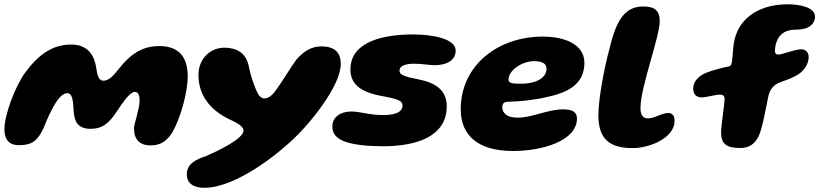

<svg xmlns="http://www.w3.org/2000/svg" viewBox="-32 -660 3806 892"><path d="M56.5 14.5C116.5 14.5 143.5 -6.5 170.5 -65.5C185.5 -103 205 -149 230.5 -188C248.5 -214.5 265.5 -227 280 -227C304 -227 307.5 -196.5 310.5 -142C313 -96 330.5 -61.5 388 -61.5C444 -61.5 475.5 -87 514.5 -148C543 -190 572 -233 595 -233C610 -233 616.5 -219 616.5 -191C616.5 -154.5 590.5 -84 590.5 -65C590.5 -12.5 616 15.5 668 15.5C714.5 15.5 745 -5.5 770 -47.5C807 -113 840 -229.5 840 -305.5C840 -392 802 -446 707.5 -446C619 -446 565.5 -398 517.5 -337C489.5 -301 470 -285 447.5 -285C427 -285 419.5 -311.5 415.5 -341.5C408 -397.5 380.5 -453 299 -453C215 -453 150 -410.5 85.5 -323.5C38.5 -259 -11.5 -127 -11.5 -59.5C-11.5 -15.5 6.5 14.5 56.5 14.5Z M918 212.5C1033 212.5 1196 110.5 1324.5 -8C1411 -87.5 1551 -262.5 1551 -362C1551 -412.5 1527.5 -444.5 1460 -444.5C1412.5 -444.5 1375.5 -418.5 1345 -383C1313.5 -340 1280 -282 1250.5 -242C1237 -221 1215.5 -202.5 1197 -202.5C1177.5 -202.5 1165.5 -223.5 1158 -242C1144 -276.5 1132 -307.5 1122 -360C1108.5 -413 1069 -438.5 1010 -438.5C945.5 -438.5 890 -387 890 -312.5C890 -218.5 943 -148 1037.5 -104C1083 -83 1099.5 -67.5 1099.5 -54C1099.5 -16.5 990 36.5 928 64C877 81.5 836 101 836 149.5C836 196.5 873.5 212.5 918 212.5Z M1747 19.5C1901 19.5 2043.5 -24.5 2043.5 -166.5C2043.5 -240.5 1993 -276 1908.5 -292C1848 -303.5 1824 -313 1824 -331C1824 -356.5 1856.5 -364 1891.5 -364C1927.5 -364 1968.5 -357 1987.5 -357C2027.5 -357 2085 -371 2085 -425C2085 -480 1978.5 -500 1886.5 -500C1748 -500 1596 -466.5 1596 -337C1596 -267 1646.5 -230.5 1746.5 -213C1822 -199.5 1838 -189.5 1838 -170.5C1838 -134 1793 -125.5 1747.5 -125.5C1683.5 -125.5 1640.5 -142 1601 -142C1553 -142 1512 -119 1512 -71.5C1512 -40 1530.5 -19 1563 -5C1606 13 1677.5 19.5 1747 19.5Z M2350.5 41.5C2489 41.5 2648.5 -6 2648.5 -109.5C2648.5 -142.5 2622.5 -152 2583.5 -152C2514 -152 2439 -113.5 2376 -113.5C2344 -113.5 2321 -120 2309.5 -137C2304 -144 2301.5 -152.5 2301.5 -162.5C2301.5 -182 2313.5 -187.5 2332 -187.5C2371.5 -187.5 2459 -196.5 2505.5 -208.5C2602 -228.5 2683 -266 2683 -368C2683 -452.5 2594.5 -490 2489.5 -490C2282.5 -490 2108.5 -357.5 2108.5 -152C2108.5 -25 2196.5 41.5 2350.5 41.5ZM2392 -271C2349.5 -271 2330.5 -273 2330.5 -290C2330.5 -336 2397.5 -376 2448.5 -376C2482.5 -376 2507 -367 2507 -341C2507 -289.5 2441 -271 2392 -271Z M2907 28C2990.5 28 3102 -21.5 3102 -98C3102 -121 3093 -135 3072 -135C3042.5 -135 3009.5 -110 2977.5 -110C2955 -110 2943.5 -126 2943.5 -158C2943.5 -256.5 3033 -487.5 3033 -562.5C3033 -609 3011 -630 2956.5 -630C2865 -630 2829 -557 2798.5 -429.5C2780 -363.5 2748 -208 2748 -125.5C2748 -17 2796 28 2907 28Z M3407.5 27.5C3450 27.5 3475.5 8 3493.5 -29C3512 -71.5 3526 -160.5 3538 -214C3545 -244 3560 -266 3594.5 -278.5C3630.5 -291 3655.5 -301.5 3674.5 -313C3707 -333 3725 -367 3725 -394C3725 -416 3713 -431 3689.5 -431C3678.5 -431 3654.5 -425.5 3632.5 -418.5C3609 -411 3592 -406.5 3583.5 -406.5C3572.5 -406.5 3568 -412.5 3568 -425C3568 -430.5 3570.5 -447 3572 -454C3582.5 -494.5 3609 -521 3660.5 -522C3685.5 -522.5 3704.5 -525 3718.5 -531C3742 -542 3754.5 -561.5 3754.5 -582C3754.5 -624.5 3689 -640 3626 -640C3506.5 -640 3406 -585 3380.5 -475.5C3371.5 -435 3373 -394.5 3368 -369.5C3365.5 -358.5 3361.5 -352.5 3354.5 -351.5C3322.5 -345.5 3274.5 -332 3253 -323.5C3213.5 -308.5 3188.5 -282 3188.5 -247.5C3188.5 -224 3202 -207.5 3228 -207.5C3239 -207.5 3253.5 -210.5 3272.5 -214.5C3290 -218 3302.5 -220.5 3311.5 -220.5C3325.5 -220.5 3334.5 -215.5 3334.5 -200C3334.5 -179.5 3318 -74.5 3318 -46C3318 10.5 3344 27.5 3407.5 27.5Z"/></svg>

Font: Gluten
Style: Bold Italic
Weight: 700
Italic angle: -13°
Designer: Tyler Finck
Foundry: Etcetera Type Company
Version: Version 0.920